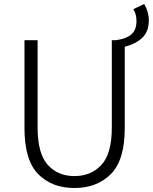

<svg xmlns="http://www.w3.org/2000/svg" viewBox="-20 -932 768 965"><path d="M666 -826Q666 -861 650 -886L705 -912Q716 -893 722 -872Q728 -851 728 -830Q728 -773 695 -742Q662 -711 607 -697L563 -730Q615 -737 640.5 -759.5Q666 -782 666 -826ZM103 -288V-730H169V-291Q169 -160 220 -103.5Q271 -47 354 -47Q438 -47 490 -103.5Q542 -160 542 -291V-730H607V-288Q607 -127 537 -57Q467 13 354 13Q241 13 172 -57Q103 -127 103 -288Z"/></svg>

Font: 寒蝉端黑体 Light
Style: Regular
Weight: 300
Designer: ChillDuanSans {Warren2060}; 
Source Han Sans {Ryoko NISHIZUKA 西塚涼子 (kana, bopomofo & ideographs); Paul D. Hunt (Latin, G
Foundry: ChillType&Adobe
Version: Version 1.300;Glyphs 3.3 (3306)